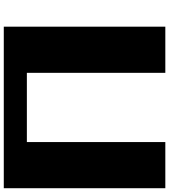

<svg xmlns="http://www.w3.org/2000/svg" viewBox="42 -1082 915 1040"><g transform="rotate(-90 500.0 -562.5)"><path d="M0 -125V-1000H875V-125H625V-875H250V-125Z"/></g></svg>

Font: Press Start 2P
Style: Regular
Weight: 400
Designer: CodeMan38
Foundry: CodeMan38
Version: Version 3.000